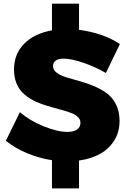

<svg xmlns="http://www.w3.org/2000/svg" viewBox="-20 -877 695 1057"><path d="M272 -513.2Q272 -491.7 292.2 -476.6Q312.5 -461.4 344.7 -451.4Q377 -441.4 416 -430.9Q455.1 -420.4 494.1 -404.3Q533.2 -388.2 565.4 -365.5Q597.7 -342.8 617.9 -303.5Q638.2 -264.2 638.2 -211.9Q638.2 -149.4 608.2 -102.3Q578.1 -55.2 529.1 -28.8Q480 -2.4 415 6.8V160.2H266.1V4.9Q195.3 -5.9 128.9 -33.7Q62.5 -61.5 12.2 -102.1L89.8 -259.8Q142.6 -213.4 219.2 -182.1Q295.9 -150.9 351.1 -150.9Q384.8 -150.9 403.8 -163.8Q422.9 -176.8 422.9 -201.2Q422.9 -218.3 410.4 -231.4Q397.9 -244.6 376.7 -253.2Q355.5 -261.7 328.1 -269.3Q300.8 -276.9 270.3 -285.4Q239.7 -293.9 209.5 -304.2Q179.2 -314.5 151.9 -330.6Q124.5 -346.7 103.3 -367.9Q82 -389.2 69.6 -421.4Q57.1 -453.6 57.1 -494.1Q57.1 -579.6 112.8 -636Q168.5 -692.4 266.1 -710V-856.9H415V-712.9Q547.4 -695.3 640.1 -634.8L563 -475.1Q507.3 -507.8 440.2 -531Q373 -554.2 330.1 -554.2Q302.7 -554.2 287.4 -543.9Q272 -533.7 272 -513.2Z"/></svg>

Font: Montserrat arm ExtraBold
Style: Regular
Weight: 800
Designer: Julieta Ulanovsky
Foundry: Julieta Ulanovsky
Version: Version 6.000;PS 006.000;hotconv 1.0.88;makeotf.lib2.5.64775